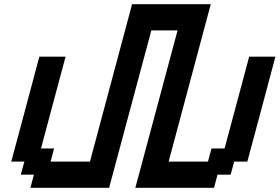

<svg xmlns="http://www.w3.org/2000/svg" viewBox="-20 -895 1332 915"><path d="M625 0H1000L1016.6 -62.5H1079.1L1096.2 -125H1158.7Q1181.2 -208 1225.8 -375Q1270.5 -542 1292.5 -625H1167.5L1050.3 -187.5H987.8L971.2 -125H783.7L984.4 -875H609.4L408.7 -125H221.2L237.8 -187.5H175.3L292.5 -625H167.5Q145.5 -542 100.8 -375Q56.2 -208 33.7 -125H96.2L79.1 -62.5H141.6L125 0H500L701.2 -750H826.2Z"/></svg>

Font: Faithful 32x
Style: Oblique
Weight: 400
Foundry: Faithful Resource Pack
Version: Version 1.0; January 27, 2023